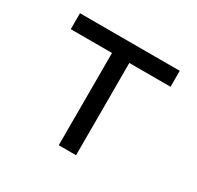

<svg xmlns="http://www.w3.org/2000/svg" viewBox="-111 -603 749 730"><g transform="rotate(30 264.0 -237.5)"><path d="M45 -475V-405H226V0H302V-405H483V-475Z"/></g></svg>

Font: Mint Spirit
Style: Regular
Weight: 400
Designer: HARENDAL Hirwen
Foundry: Arkandis Digital Foundry.
Version: Version 1.004;FFEdit